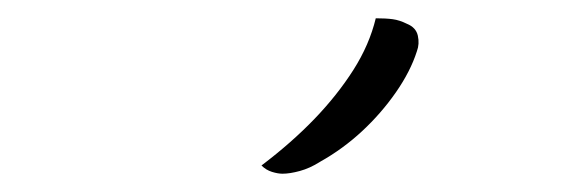

<svg xmlns="http://www.w3.org/2000/svg" viewBox="-20 -831 640 210"><path d="M391 -811Q402 -811 409.5 -810Q417 -809 425 -805Q435 -801 437 -792Q439 -783 436 -775Q429 -753 413 -730Q397 -707 376 -687.5Q355 -668 330 -654Q319 -647 308 -644Q297 -641 289 -641Q284 -641 277.5 -643Q271 -645 266 -650Q299 -675 324 -701Q349 -727 366.5 -754.5Q384 -782 391 -811Z"/></svg>

Font: Recursive Casual Light
Style: Regular
Weight: 300
Version: Version 1.047